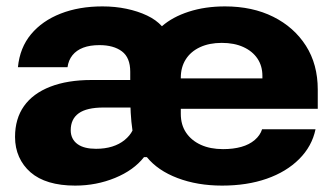

<svg xmlns="http://www.w3.org/2000/svg" viewBox="-20 -569 1040 600"><path d="M215 11Q169 11 134 0.5Q99 -10 75.5 -30.5Q52 -51 39.5 -79Q27 -107 27 -141Q27 -198 55 -237.5Q83 -277 137 -298Q191 -319 266 -319H415V-233H304Q251 -233 226 -215Q201 -197 201 -162Q201 -148 206.5 -137Q212 -126 222.5 -118.5Q233 -111 247.5 -107.5Q262 -104 280 -104Q308 -104 330.5 -111Q353 -118 369.5 -131.5Q386 -145 394 -161Q390 -188 388.5 -216.5Q387 -245 387 -272V-345Q387 -389 361 -408.5Q335 -428 291 -428Q261 -428 240 -420Q219 -412 206.5 -396.5Q194 -381 191 -359H36Q42 -420 77 -462Q112 -504 169.5 -526.5Q227 -549 300 -549Q340 -549 375.5 -541.5Q411 -534 439.5 -520.5Q468 -507 486 -487Q519 -516 570 -532.5Q621 -549 683 -549Q769 -549 834 -516.5Q899 -484 936 -426Q973 -368 973 -289V-229H519V-324H816L800 -308V-332Q800 -363 784.5 -386Q769 -409 740.5 -422Q712 -435 673 -435Q634 -435 605 -421.5Q576 -408 560.5 -383.5Q545 -359 545 -326V-213Q545 -179 561.5 -154.5Q578 -130 607.5 -116.5Q637 -103 677 -103Q709 -103 734 -110Q759 -117 776 -131.5Q793 -146 799 -165H966Q955 -112 915 -72Q875 -32 813.5 -10.5Q752 11 674 11Q597 11 535 -12.5Q473 -36 439 -78H430Q398 -37 339.5 -13Q281 11 215 11Z"/></svg>

Font: Hubot Sans SemiExpanded
Style: Bold
Weight: 700
Width: 6
Designer: Deni Anggara
Foundry: GitHub, Inc., Subsidiary of Microsoft Corporation
Version: Version 2.000